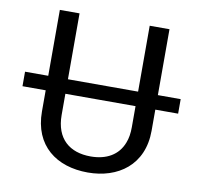

<svg xmlns="http://www.w3.org/2000/svg" viewBox="-80 -796 937 891"><g transform="rotate(10 388.5 -350.5)"><path d="M755.4 -400.4H647.9V-710.9H554.7V-400.4H224.1V-710.9H131.3V-400.4H22V-332H131.3V-232.4C131.3 -70.8 242.2 9.8 389.6 9.8C531.7 9.8 647.9 -70.8 647.9 -232.4V-332H755.4ZM542.5 -158.7C519 -96.7 463.4 -65.9 389.6 -65.9C291 -65.9 224.1 -119.6 224.1 -232.4V-332H554.7V-232.4C554.7 -204.1 550.8 -179.7 542.5 -158.7Z"/></g></svg>

Font: Bert Sans
Style: Regular
Weight: 400
Designer: Christian Robertson (Google), Cristiano Sobral
Foundry: Google, Cristiano Sobral
Version: Version 3.101